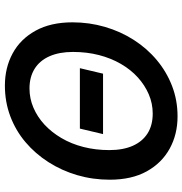

<svg xmlns="http://www.w3.org/2000/svg" viewBox="0 -750 763 804"><g transform="rotate(90 382.0 -347.5)"><path d="M338 14Q263 14 203 -18.5Q143 -51 108 -114.5Q73 -178 73 -269Q73 -339 92 -404.5Q111 -470 146.5 -525.5Q182 -581 231 -622Q280 -663 339.5 -686Q399 -709 467 -709Q542 -709 602 -676Q662 -643 697 -580Q732 -517 732 -425Q732 -354 713 -289Q694 -224 658.5 -168.5Q623 -113 574.5 -72Q526 -31 466 -8.5Q406 14 338 14ZM350 -89Q392 -89 430.5 -105.5Q469 -122 501 -151.5Q533 -181 557.5 -222.5Q582 -264 595 -315Q608 -366 608 -423Q608 -481 590 -521.5Q572 -562 538 -583.5Q504 -605 455 -605Q413 -605 374.5 -588.5Q336 -572 303.5 -542.5Q271 -513 247 -471.5Q223 -430 210 -379.5Q197 -329 197 -271Q197 -214 215 -173Q233 -132 267.5 -110.5Q302 -89 350 -89ZM265 -300 288 -397H541L518 -300Z"/></g></svg>

Font: Ubuntu Sans SemiBold
Style: Italic
Weight: 600
Italic angle: -13.5°
Designer: Dalton Maag Ltd
Foundry: Dalton Maag Ltd
Version: Version 1.006